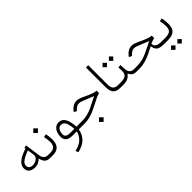

<svg xmlns="http://www.w3.org/2000/svg" viewBox="166 -1770 3163 3163"><g transform="rotate(-45 1747.5 -189.0)"><path d="M62.5 -186.5Q62.5 -319.8 312 -397L308.6 -417.5L357.4 -427.7L395 -155.8Q401.4 -111.3 428.7 -85Q456.1 -58.6 501.5 -58.6H516.6V0H499.5Q449.2 0 420.2 -15.1Q391.1 -30.3 375.7 -58.8Q360.4 -87.4 351.1 -127.9Q324.7 -102.1 288.8 -83.3Q252.9 -64.5 210.4 -64.5Q146.5 -64.5 104.5 -94Q62.5 -123.5 62.5 -186.5ZM319.8 -348.6Q262.7 -327.6 217 -304.7Q171.4 -281.7 144.8 -254.4Q118.2 -227.1 118.2 -192.4Q118.2 -155.3 143.3 -136.2Q168.5 -117.2 207.5 -117.2Q236.3 -117.2 266.4 -128.9Q296.4 -140.6 316.9 -163.8Q337.4 -187 337.4 -220.7Q337.4 -236.8 335.4 -251Z M733.4 -188.5Q733.4 0 555.2 0H497.1V-58.6H555.2Q617.2 -58.6 648.2 -89.6Q679.2 -120.6 679.2 -187Q679.2 -213.9 675 -248.3Q670.9 -282.7 664.1 -315.4L716.3 -328.1Q725.6 -293.5 729.5 -256.8Q733.4 -220.2 733.4 -188.5ZM585.4 -488.3 639.6 -542 693.8 -488.3 639.6 -434.1Z M1004.4 -318.4Q1076.7 -318.4 1115.2 -255.4Q1153.8 -192.4 1162.6 -58.6H1233.4V0H1158.2Q1139.6 100.1 1075.4 167Q1011.2 233.9 887.2 260.7L868.7 212.9Q978.5 188.5 1034.7 133.8Q1090.8 79.1 1112.3 0H1021.5Q936 0 897.2 -32.2Q858.4 -64.5 858.4 -129.9Q858.4 -176.3 874.5 -219.5Q890.6 -262.7 923.1 -290.5Q955.6 -318.4 1004.4 -318.4ZM1112.3 -58.6Q1106.9 -150.4 1082.5 -205.8Q1058.1 -261.2 1000 -261.2Q972.2 -261.2 954.6 -247.3Q937 -233.4 927.2 -212.2Q917.5 -190.9 913.6 -169.4Q909.7 -147.9 909.7 -132.3Q909.7 -92.3 938 -75.4Q966.3 -58.6 1016.6 -58.6Z M1479.5 147.9 1533.7 94.2 1587.9 147.9 1533.7 202.1ZM1213.9 0V-58.6H1293.5Q1358.9 -58.6 1415.3 -72.5Q1471.7 -86.4 1529.3 -112.8Q1586.9 -139.2 1655.3 -175.3L1724.6 -211.9Q1704.1 -218.3 1694.3 -221.7Q1684.6 -225.1 1676 -228.8Q1667.5 -232.4 1651.4 -239.3Q1635.3 -246.1 1601.6 -259.3Q1552.2 -279.3 1519.5 -291.5Q1486.8 -303.7 1465.3 -303.7Q1435.5 -303.7 1410.2 -288.8Q1384.8 -273.9 1365.2 -252.9L1349.6 -234.9L1300.8 -259.3L1318.4 -284.2Q1347.2 -320.3 1385 -340.8Q1422.9 -361.3 1465.8 -361.3Q1493.2 -361.3 1528.8 -349.1Q1564.5 -336.9 1607.4 -315.9Q1677.7 -281.7 1726.8 -264.2Q1775.9 -246.6 1817.4 -242.2L1816.4 -185.5Q1785.6 -179.7 1745.1 -161.9Q1704.6 -144 1637.2 -107.9Q1577.6 -76.7 1522.9 -52.2Q1468.3 -27.8 1412.1 -13.9Q1356 0 1292 0Z M2142.1 0H2127.4Q2044.4 0 2003.2 -41.5Q1961.9 -83 1961.9 -183.1V-637.7H2015.1V-182.6Q2015.1 -116.7 2045.2 -87.6Q2075.2 -58.6 2127.4 -58.6H2142.1Z M2516.6 0H2502Q2463.4 0 2440.7 -10.3Q2418 -20.5 2403.3 -39.1Q2388.7 -57.6 2375 -82.5Q2347.7 -43.9 2307.9 -22Q2268.1 0 2195.3 0H2122.6V-58.6H2196.3Q2271 -58.6 2307.1 -83.7Q2343.3 -108.9 2343.8 -174.3Q2343.8 -195.3 2342.8 -217.5Q2341.8 -239.7 2340.8 -259.8L2391.6 -266.1L2398.4 -160.6Q2401.9 -112.8 2428 -85.7Q2454.1 -58.6 2502 -58.6H2516.6ZM2306.2 -447.8 2357.4 -499 2409.2 -447.8 2357.4 -396ZM2158.7 -447.8 2210 -499 2261.7 -447.8 2210 -396Z M3099.6 -185.5Q3079.6 -182.1 3053.2 -173.3Q3026.9 -164.6 3000.5 -151.9Q3002.9 -98.6 3040.3 -78.6Q3077.6 -58.6 3149.9 -58.6H3176.3V0H3147.9Q3082 0 3043.9 -13.4Q3005.9 -26.9 2988 -55.9Q2970.2 -85 2964.4 -131.8Q2902.3 -98.1 2838.4 -67.9Q2774.4 -37.6 2708.5 -18.8Q2642.6 0 2575.2 0H2497.1V-58.6H2576.7Q2642.1 -58.6 2698.2 -73Q2754.4 -87.4 2812 -113.5Q2869.6 -139.6 2938.5 -175.3L3007.8 -211.4Q2987.3 -217.8 2977.5 -221.2Q2967.8 -224.6 2959.2 -228.3Q2950.7 -231.9 2934.6 -238.8Q2918.5 -245.6 2884.8 -258.8Q2835.4 -278.8 2802.7 -291Q2770 -303.2 2748.5 -303.2Q2718.8 -303.2 2693.4 -288.3Q2668 -273.4 2648.4 -252.4L2632.8 -234.4L2584 -258.8L2601.6 -283.7Q2630.4 -319.8 2668.2 -340.3Q2706.1 -360.8 2749 -360.8Q2776.4 -360.8 2812 -348.6Q2847.7 -336.4 2890.6 -315.4Q2960.9 -281.2 3010 -263.7Q3059.1 -246.1 3100.6 -241.7Z M3415 -328.1Q3424.3 -293.5 3428.2 -256.8Q3432.1 -220.2 3432.1 -188.5Q3432.1 -85.9 3384.5 -43Q3336.9 0 3229.5 0H3156.7V-58.6H3229.5Q3303.7 -58.6 3340.8 -84.2Q3377.9 -109.9 3377.9 -187Q3377.9 -213.9 3373.8 -248.3Q3369.6 -282.7 3362.8 -315.4ZM3306.6 147.9 3357.9 96.7 3409.7 147.9 3357.9 199.7ZM3159.2 147.9 3210.4 96.7 3262.2 147.9 3210.4 199.7Z"/></g></svg>

Font: Vazir Thin WOL
Style: Thin-WOL
Weight: 100
Designer: Saber Rastikerdar
Foundry: Saber Rastikerdar
Version: Version 30.0.0